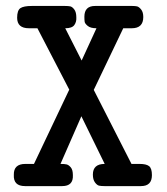

<svg xmlns="http://www.w3.org/2000/svg" viewBox="-20 -631 565 651"><path d="M26.9 -38.1Q25.9 -75.2 65.9 -75.2H95.2L214.8 -327.1L106.9 -535.2H78.1Q38.1 -535.2 38.1 -570.8Q38.1 -595.7 49.1 -603.3Q60.1 -610.8 87.9 -610.8H200.2Q211.4 -610.8 218.3 -609.4Q225.1 -607.9 231.9 -598.9Q238.8 -589.8 238.8 -571.8Q239.7 -556.6 231.9 -545.9Q224.1 -535.2 201.2 -535.2L256.8 -425.8L307.1 -535.2Q287.1 -535.2 277.6 -543Q268.1 -550.8 267.1 -556.9Q266.1 -563 266.1 -574.2Q266.1 -611.3 303.2 -610.8H428.2Q438 -610.8 444.6 -609.4Q451.2 -607.9 458.5 -598.9Q465.8 -589.8 465.8 -573.2Q465.8 -535.2 426.8 -535.2H397.9L297.9 -326.2L425.8 -75.2H453.1Q476.1 -75.2 485.6 -67.6Q495.1 -60.1 495.1 -37.1Q495.1 0 458 0H334Q322.8 0 315.9 -1.5Q309.1 -2.9 302 -12.5Q294.9 -22 294.9 -39.1Q294.9 -75.2 335 -75.2L255.9 -236.8L185.1 -75.2Q199.2 -75.2 206.1 -73.5Q212.9 -71.8 220 -63.5Q227.1 -55.2 227.1 -37.1Q229 0 190.9 0H64.9Q24.9 0 26.9 -38.1Z"/></svg>

Font: CMU Typewriter Text
Style: Bold
Weight: 700
Version: Version 0.7.0